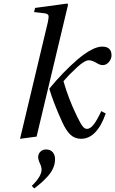

<svg xmlns="http://www.w3.org/2000/svg" viewBox="-20 -762 642 1071"><path d="M157.2 274.9Q211.9 222.2 211.9 184.1Q211.9 168.9 202.4 148.9Q192.9 128.9 192.9 113.8Q192.9 96.7 205.3 84.2Q217.8 71.8 236.8 71.8Q261.7 71.8 274.4 87.4Q287.1 103 287.1 126Q287.1 150.9 276.9 174.8Q266.6 198.7 247.6 220Q228.5 241.2 211.7 256.1Q194.8 271 170.9 289.1ZM91.8 12.2 247.1 -639.2Q253.4 -668.5 249.8 -677Q246.1 -685.5 227.1 -688L169.9 -694.8L175.8 -717.8L355 -742.2L359.9 -736.8L184.1 0ZM254.9 -267.1Q329.6 -358.4 410.2 -428.2Q497.1 -502 549.8 -502Q602.1 -502 602.1 -453.1Q602.1 -433.6 587.6 -416.3Q573.2 -398.9 553.2 -398.9Q539.6 -398.9 524.9 -407.2Q494.6 -425.8 476.1 -425.8Q452.6 -425.8 410.4 -387.2Q368.2 -348.6 334 -309.1Q362.3 -210 409.2 -113.8Q428.2 -74.2 440.2 -58.6Q452.1 -43 464.8 -43Q483.9 -43 503.2 -68.1Q522.5 -93.3 544.9 -142.1L569.8 -128.9Q520 12.2 432.1 12.2Q397.5 12.2 373 -10.5Q348.6 -33.2 326.2 -83Q278.8 -187 254.9 -267.1Z"/></svg>

Font: Linguistics Pro
Style: Italic
Weight: 400
Italic angle: -12°
Designer: Stefan Peev, Context Ltd
Foundry: Stefan Peev, Context Ltd
Version: Version 001.000